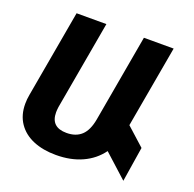

<svg xmlns="http://www.w3.org/2000/svg" viewBox="-133 -887 1053 1040"><g transform="rotate(20 393.5 -367.0)"><path d="M683.6 16.1 548.8 -106Q507.3 -49.3 441.9 -19.8Q376.5 9.8 292 9.8Q216.8 9.8 160.4 -13.9Q104 -37.6 72.8 -83.5Q41.5 -129.4 41.5 -194.3Q41.5 -220.2 46.4 -246.6L135.3 -750H307.1L216.8 -238.8Q214.4 -220.2 214.4 -208Q214.4 -122.1 305.2 -122.1Q358.9 -122.1 390.9 -151.9Q422.9 -181.6 434.6 -246.6L523.4 -750H694.8L611.3 -278.3L715.3 -184.6Z"/></g></svg>

Font: Mardoto Black
Style: Italic
Weight: 900
Italic angle: -12°
Designer: Christian Robertson, Vahan Hovhannisyan
Foundry: Google
Version: Version 1.000